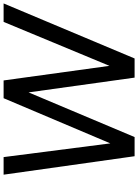

<svg xmlns="http://www.w3.org/2000/svg" viewBox="133 -918 785 1092"><g transform="rotate(-90 526.0 -372.5)"><path d="M183 0 78 -745H178L256 -138L513 -745H614L697 -143L947 -745H1052L739 0H630L546 -603L292 0Z"/></g></svg>

Font: Plus Jakarta Sans Medium
Style: Italic
Weight: 500
Italic angle: -8°
Designer: Gumpita Rahayu
Foundry: Tokotype
Version: Version 2.071; ttfautohint (v1.8.4.7-5d5b);gftools[0.9.29]